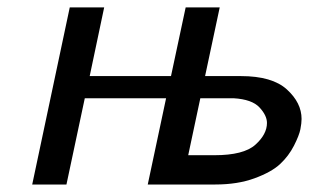

<svg xmlns="http://www.w3.org/2000/svg" viewBox="-20 -492 825 512"><path d="M65.9 0 166 -472.2H257.8L219.2 -289.1H436L475.1 -472.2H565.9L526.9 -289.1H622.1Q706.1 -289.1 745.1 -253.4Q784.2 -217.8 784.2 -174.8Q784.2 -163.6 781 -147.2Q777.8 -130.9 763.9 -103.5Q750 -76.2 727.1 -54.7Q704.1 -33.2 658.9 -16.6Q613.8 0 554.2 0H374L422.9 -230H206.1L157.2 0ZM481.9 -78.1H551.8Q629.9 -78.1 660.9 -106Q691.9 -133.8 691.9 -164.1Q691.9 -184.1 671.9 -205.6Q651.9 -227.1 603 -230H514.2Z"/></svg>

Font: CMU Bright
Style: SemiBoldOblique
Weight: 600
Italic angle: -12°
Version: Version 0.7.0